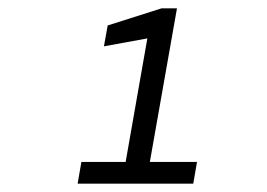

<svg xmlns="http://www.w3.org/2000/svg" viewBox="-20 -720 640 460"><path d="M166 -280 175 -332H281L333 -628L229 -609L238 -659L367 -700H404L339 -332H452L443 -280Z"/></svg>

Font: DM Mono Light
Style: Italic
Weight: 300
Italic angle: -10°
Designer: Colophon Foundry
Foundry: Colophon Foundry
Version: Version 1.000; ttfautohint (v1.8.2.53-6de2)